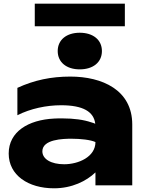

<svg xmlns="http://www.w3.org/2000/svg" viewBox="-20 -1002 866 1038"><path d="M496 0H695V-329C695 -516 532 -588 360 -588C257 -588 165 -569 74 -527V-379C145 -415 231 -433 310 -433C430 -433 487 -398 495 -333C488 -336 480 -339 472 -341C434 -354 382 -362 315 -362C302 -362 287 -362 272 -361C133 -354 27 -290 27 -172C27 -55 132 16 272 16C369 16 447 -23 496 -70ZM496 -234C496 -153 403 -114 327 -114C256 -114 209 -142 209 -184C209 -249 321 -252 366 -252C417 -252 470 -246 496 -234ZM411 -627C483 -627 531 -665 531 -726C531 -787 483 -825 411 -825C340 -825 292 -787 292 -726C292 -665 340 -627 411 -627ZM655 -860V-982H168V-860Z"/></svg>

Font: Bounded
Style: Bold
Weight: 700
Designer: Vlad Churkin
Version: Version 3.0